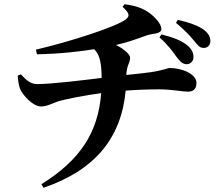

<svg xmlns="http://www.w3.org/2000/svg" viewBox="-20 -822 1040 909"><path d="M560 -790C595 -758 595 -745 575 -730C530 -695 313 -625 150 -587L155 -565C268 -567 363 -579 426 -589C454 -562 461 -517 461 -453C378 -443 227 -424 157 -424C129 -424 110 -436 79 -470L64 -464C65 -437 70 -414 76 -399C91 -367 138 -318 173 -318C202 -318 224 -331 252 -341C286 -352 382 -371 459 -381C445 -196 360 -64 176 50L186 67C431 -17 554 -169 575 -393C629 -397 684 -399 735 -399C792 -399 845 -388 869 -388C893 -388 910 -398 910 -430C910 -470 845 -500 784 -500C772 -500 755 -489 692 -480C664 -476 626 -472 578 -467C581 -518 596 -524 596 -549C596 -563 569 -590 529 -609C577 -620 619 -634 676 -655C702 -664 744 -660 744 -685C744 -709 713 -742 687 -761C658 -781 629 -794 570 -802ZM735 -645C778 -607 799 -576 817 -551C834 -529 846 -518 864 -518C882 -518 896 -533 896 -551C896 -572 888 -590 866 -608C838 -631 794 -647 744 -659ZM813 -714C855 -679 877 -655 897 -631C916 -608 925 -595 944 -595C967 -595 976 -612 976 -629C976 -651 962 -670 938 -686C909 -704 874 -716 822 -728Z"/></svg>

Font: Source Han Serif
Style: Bold
Weight: 700
Designer: Ryoko NISHIZUKA 西塚涼子 (kana & ideographs); Frank Grießhammer (Latin, Greek & Cyrillic); Wenlong ZHANG 张文龙 (bopomofo); San
Foundry: Adobe Systems Incorporated
Version: Version 1.001;PS 1.001;hotconv 16.6.54;makeotf.lib2.5.65590